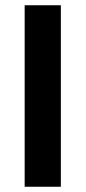

<svg xmlns="http://www.w3.org/2000/svg" viewBox="-20 -712 326 732"><path d="M212 0V-692H74V0Z"/></svg>

Font: RazerF5
Style: Bold
Weight: 700
Foundry: Razer Inc.
Version: Version 2